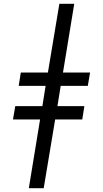

<svg xmlns="http://www.w3.org/2000/svg" viewBox="-20 -843 540 1006"><path d="M131 143 190 -217H48L60 -287H202L219 -393H78L89 -463H231L291 -823H369L310 -463H452L440 -393H298L281 -287H422L411 -217H269L209 143Z"/></svg>

Font: Iosevka Curly Slab Oblique
Style: Regular
Weight: 400
Italic angle: -9°
Monospace: yes
Designer: Belleve Invis
Foundry: Belleve Invis
Version: Version 11.1.0; ttfautohint (v1.8.3)